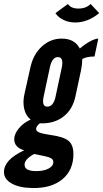

<svg xmlns="http://www.w3.org/2000/svg" viewBox="-36 -749 518 965"><path d="M126 196Q222 198 277.5 152Q333 106 333 25Q333 -21 308 -41.5Q283 -62 216 -71Q178 -76.5 161.8 -83Q145.5 -89.5 145.5 -100.5Q145.5 -114.5 164.5 -129.5Q165.5 -129.5 170.2 -129.2Q175 -129 175 -129Q240.5 -129 285 -164.8Q329.5 -200.5 343 -264L371 -394.5Q374.5 -411.5 375.8 -424.2Q377 -437 377.5 -452.5Q400 -465 439 -465L458 -555Q442.5 -555 416.5 -541Q390.5 -527 365 -505Q339.5 -555 274 -555Q218 -555 174.8 -515.8Q131.5 -476.5 117 -411L87 -277Q77.5 -235 86 -200.5Q94.5 -166 118 -148Q82.5 -132.5 59 -104.2Q35.5 -76 35.5 -49Q35.5 -8.5 85.5 6.5Q-16 53.5 -16 115.5Q-16 151.5 22.5 173.2Q61 195 126 196ZM202 -213Q173 -213 183 -262L215 -412Q226 -462 255 -462Q284.5 -462 275 -412L243 -262Q232 -213 202 -213ZM146 111Q87.5 111 87.5 79Q87.5 51 135.5 25L185 35Q211.5 40.5 221.8 47.2Q232 54 232 65.5Q232 85.5 208.2 98.2Q184.5 111 146 111ZM342.5 -636Q405 -636 462.5 -683L419.5 -729Q396.5 -706 357.5 -706Q321 -706 305.5 -729L242.5 -683Q257 -661 283.8 -648.5Q310.5 -636 342.5 -636Z"/></svg>

Font: League Gothic
Style: Italic
Weight: 400
Designer: The League of Moveable Type
Version: Version 1.600; ttfautohint (v1.8.3)